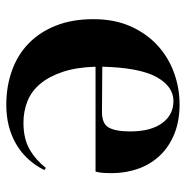

<svg xmlns="http://www.w3.org/2000/svg" viewBox="-10 -586 605 626"><g transform="rotate(90 293.0 -273.5)"><path d="M380 -47Q433 -47 467.5 -67Q502 -87 528 -120L535 -115Q505 -55 450 -23Q395 9 322 9Q262 9 210.5 -9.5Q159 -28 122 -64Q85 -100 64 -153Q43 -206 43 -275Q43 -344 66.5 -396.5Q90 -449 129 -484.5Q168 -520 218 -538Q268 -556 321 -556Q375 -556 417 -539Q459 -522 487.5 -492Q516 -462 530.5 -421.5Q545 -381 545 -335Q545 -318 544 -305.5Q543 -293 540 -282H198Q200 -219 215 -174.5Q230 -130 254 -101.5Q278 -73 310.5 -60Q343 -47 380 -47ZM310 -536Q262 -536 231.5 -480.5Q201 -425 198 -304L342 -303Q383 -302 396 -324.5Q409 -347 409 -395Q409 -462 382 -499Q355 -536 310 -536Z"/></g></svg>

Font: XinYuGongZhangJiaSongA
Style: Regular
Weight: 900
Designer: XinYuGong
Foundry: Adobe Systems Incorporated
Version: Version 1.00